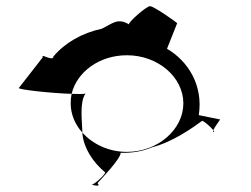

<svg xmlns="http://www.w3.org/2000/svg" viewBox="-20 -685 812 622"><path d="M41 -400C38 -395 144 -383 212 -381C229 -452 302 -506 391 -506C492 -506 574 -435 574 -350C574 -266 492 -193 391 -193C332 -193 281 -218 247 -255V-251C252 -204 281 -160 319 -128C330 -128 287 -87 277 -87C283 -85 308 -78 296 -92C309 -106 371 -171 371 -190C406 -189 441 -194 473 -208C537 -224 603 -270 634 -293C636 -297 663 -274 671 -263C676 -275 696 -301 693 -298L624 -312C639 -410 588 -488 521 -527L554 -610C549 -615 478 -665 466 -665C454 -665 393 -611 398 -606C361 -628 345 -609 310 -592C245 -578 190 -546 153 -502C153 -484 109 -514 119 -500ZM209 -350C209 -315 223 -282 247 -255C246 -292 237 -353 257 -382C253 -380 235 -380 212 -381C210 -371 209 -360 209 -350ZM277 -87H276ZM671 -263C670 -260 670 -257 672 -257C674 -257 674 -260 671 -263Z"/></svg>

Font: Ampere
Style: SCExt
Weight: 400
Version: Version 1